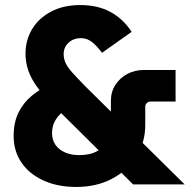

<svg xmlns="http://www.w3.org/2000/svg" viewBox="-20 -730 760 760"><path d="M507 0 190 -314Q152 -352 128 -384.5Q104 -417 92.5 -449.5Q81 -482 81 -518Q81 -571 107 -614.5Q133 -658 182 -684Q231 -710 298 -710Q367 -710 417.5 -682.5Q468 -655 501 -604L384 -521Q362 -550 343 -564.5Q324 -579 300 -579Q271 -579 251.5 -561Q232 -543 232 -516Q232 -497 240 -480Q248 -463 266.5 -442.5Q285 -422 315 -391L711 0ZM282 10Q208 10 152 -15.5Q96 -41 65 -86.5Q34 -132 34 -191Q34 -246 53.5 -285Q73 -324 106 -351Q139 -378 179 -397L265 -314Q244 -301 226 -285.5Q208 -270 197 -250Q186 -230 186 -202Q186 -177 199 -157.5Q212 -138 236.5 -127Q261 -116 293 -116Q337 -116 365 -132Q393 -148 406 -177Q419 -206 419 -246V-331Q419 -367 437 -394.5Q455 -422 484.5 -437.5Q514 -453 549 -453H675V-328H574Q567 -328 561 -322Q555 -316 555 -308V-236Q555 -166 520 -110.5Q485 -55 423.5 -22.5Q362 10 282 10Z"/></svg>

Font: SUSE ExtraBold
Style: Regular
Weight: 800
Designer: Rene Bieder
Foundry: SUSE
Version: Version 1.000